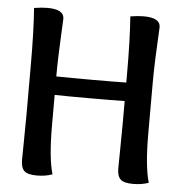

<svg xmlns="http://www.w3.org/2000/svg" viewBox="-50 -714 727 765"><g transform="rotate(5 314.0 -331.5)"><path d="M63 -231V-431Q63 -570 56 -661Q86 -666 109 -666Q176 -666 176 -628Q176 -622 174 -585.5Q172 -549 170 -496Q168 -443 168 -397Q222 -396 310 -396Q398 -396 448 -397V-431Q448 -570 441 -661Q471 -666 494 -666Q561 -666 561 -628Q561 -622 559 -587.5Q557 -553 555 -501.5Q553 -450 553 -404V-203Q553 -70 572 -7Q544 3 510 3Q473 3 459.5 -10Q446 -23 446 -54Q446 -70 447 -133Q448 -196 448 -231V-323Q397 -322 307 -322Q219 -322 168 -323V-203Q168 -70 187 -7Q159 3 125 3Q88 3 74.5 -10Q61 -23 61 -54Q61 -70 62 -133Q63 -196 63 -231Z"/></g></svg>

Font: Overlock
Style: Bold
Weight: 700
Designer: Dario Muhafara
Foundry: Dario Manuel Muhafara
Version: Version 1.001